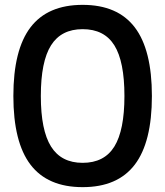

<svg xmlns="http://www.w3.org/2000/svg" viewBox="-20 -760 680 790"><path d="M320 10Q176 10 105.5 -82.5Q35 -175 35 -365Q35 -555 105.5 -647.5Q176 -740 320 -740Q464 -740 534.5 -647.5Q605 -555 605 -365Q605 -175 534.5 -82.5Q464 10 320 10ZM320 -90Q409 -90 450.5 -157Q492 -224 492 -365Q492 -507 450.5 -573.5Q409 -640 320 -640Q232 -640 190 -573.5Q148 -507 148 -365Q148 -224 190 -157Q232 -90 320 -90Z"/></svg>

Font: M PLUS 2 Thin Medium
Style: Regular
Weight: 500
Version: Version 1.001